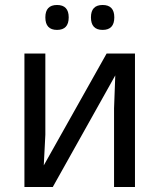

<svg xmlns="http://www.w3.org/2000/svg" viewBox="-20 -751 640 771"><path d="M162.1 -536.1V-210L155.8 -86.9L408.2 -536.1H522V0H438V-315.9L442.9 -448.2L191.9 0H78.1V-536.1ZM209 -731Q255.9 -731 255.9 -681.2Q255.9 -630.9 209 -630.9Q162.1 -630.9 162.1 -681.2Q162.1 -731 209 -731ZM392.1 -731Q439 -731 439 -681.2Q439 -630.9 392.1 -630.9Q345.2 -630.9 345.2 -681.2Q345.2 -731 392.1 -731Z"/></svg>

Font: Droid Sans Mono
Style: Regular
Weight: 400
Monospace: yes
Foundry: Ascender Corporation
Version: Version 1.00 build 112